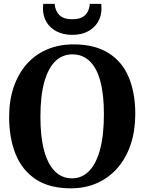

<svg xmlns="http://www.w3.org/2000/svg" viewBox="-20 -988 766 1019"><path d="M358 11.5Q244 12 171 -35.8Q98 -83.5 63.2 -169.2Q28.5 -255 28.5 -367Q28.5 -454.5 52.5 -525.5Q76.5 -596.5 121.2 -647.2Q166 -698 229.2 -725.2Q292.5 -752.5 371 -752.5Q484 -752 556.5 -706.2Q629 -660.5 663.5 -577.5Q698 -494.5 698 -383Q698 -295.5 674.2 -223.5Q650.5 -151.5 605.8 -99Q561 -46.5 498.5 -17.8Q436 11 358 11.5ZM362.5 -41.5Q414.5 -41.5 452.5 -80Q490.5 -118.5 511 -194.5Q531.5 -270.5 531.5 -382.5Q531.5 -487.5 512.2 -558Q493 -628.5 455.5 -664Q418 -699.5 364 -699.5Q311.5 -699.5 273.8 -663.2Q236 -627 215.2 -553.2Q194.5 -479.5 194.5 -367.5Q194.5 -262 214 -189.5Q233.5 -117 271 -79.2Q308.5 -41.5 362.5 -41.5ZM363.5 -803Q316.5 -803 281.5 -820.8Q246.5 -838.5 227.2 -870.2Q208 -902 208 -943Q208 -950 208.5 -955.8Q209 -961.5 209.5 -967.5H270.5Q270.5 -964.5 270.8 -960.5Q271 -956.5 272 -952.5Q275.5 -936 284.8 -920.8Q294 -905.5 312.5 -895.8Q331 -886 363.5 -886Q395.5 -886 414.2 -895.5Q433 -905 442.2 -920.2Q451.5 -935.5 454.5 -952.5Q456 -956.5 456 -960.5Q456 -964.5 456 -967.5H517Q518 -961.5 518.2 -955.8Q518.5 -950 518.5 -943Q518.5 -902 499.2 -870.2Q480 -838.5 445.2 -820.8Q410.5 -803 363.5 -803Z"/></svg>

Font: Merriweather 48pt
Style: Bold
Weight: 700
Version: Version 2.100